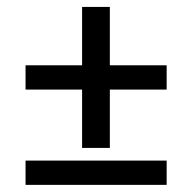

<svg xmlns="http://www.w3.org/2000/svg" viewBox="-20 -531 549 541"><path d="M449.6 -78.5H52V-10.1H449.6ZM449.6 -347H289.5V-511.5H211.3V-347H52V-278.6H211.3V-114.2H289.5V-278.6H449.6Z"/></svg>

Font: Estedad-VF-FD Black
Style: Regular
Weight: 900
Designer: Amin Abedi
Version: Version 4.000